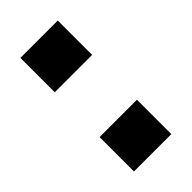

<svg xmlns="http://www.w3.org/2000/svg" viewBox="-174 -584 636 636"><g transform="rotate(-45 143.5 -266.0)"><path d="M56 0V-161H231V0ZM56 -371V-532H231V-371Z"/></g></svg>

Font: Oxanium ExtraBold
Style: Regular
Weight: 800
Designer: Severin Meyer
Version: Version 2.000